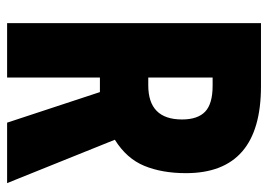

<svg xmlns="http://www.w3.org/2000/svg" viewBox="-127 -627 754 540"><g transform="rotate(90 250.0 -357.0)"><path d="M45 0V-714H223Q467 -714 467 -503Q467 -436 446.5 -386Q426 -336 373 -303L495 0H325L239 -261H198V0ZM220 -397Q316 -397 316 -492Q316 -536 294 -557Q272 -578 221 -578H198V-397Z"/></g></svg>

Font: Noto Sans Mono ExtraCondensed Black
Style: Regular
Weight: 900
Width: 2
Designer: Monotype Design Team
Foundry: Monotype Imaging Inc.
Version: Version 2.014